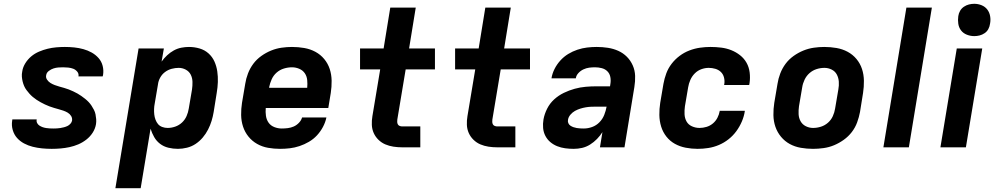

<svg xmlns="http://www.w3.org/2000/svg" viewBox="-20 -775 5240 1010"><path d="M252 8Q226 8 201 5.5Q176 3 152 -3Q128 -9 106.5 -20.5Q85 -32 69.5 -49.5Q54 -67 47 -91Q40 -115 44 -140L45 -147H173V-146Q171 -136 175.5 -127.5Q180 -119 188 -114Q196 -109 204.5 -106Q213 -103 222.5 -101.5Q232 -100 241.5 -99.5Q251 -99 261 -99Q270 -99 279 -99.5Q288 -100 297.5 -101.5Q307 -103 316.5 -105.5Q326 -108 334.5 -112Q343 -116 350 -123.5Q357 -131 359 -140Q361 -154 354 -165Q347 -176 336 -182.5Q325 -189 313 -193Q301 -197 288.5 -200.5Q276 -204 264 -207.5Q252 -211 240 -215.5Q228 -220 216.5 -225.5Q205 -231 194 -237Q183 -243 172.5 -250Q162 -257 152.5 -265Q143 -273 135 -282Q127 -291 119.5 -301Q112 -311 107 -322.5Q102 -334 99 -346.5Q96 -359 95 -372Q94 -385 97 -399Q100 -421 113 -442Q126 -463 144.5 -478.5Q163 -494 185.5 -503.5Q208 -513 230.5 -518.5Q253 -524 276 -526Q299 -528 321 -528Q346 -528 370.5 -525.5Q395 -523 418.5 -516.5Q442 -510 462.5 -498.5Q483 -487 498.5 -469.5Q514 -452 520 -428.5Q526 -405 522 -380L520 -373H392L393 -374Q395 -388 386 -398.5Q377 -409 365 -413.5Q353 -418 339.5 -419.5Q326 -421 312 -421Q299 -421 286.5 -420Q274 -419 261.5 -415Q249 -411 237 -402Q225 -393 223 -380Q220 -367 227.5 -356Q235 -345 245.5 -338.5Q256 -332 268 -327.5Q280 -323 292.5 -319.5Q305 -316 317.5 -312.5Q330 -309 341.5 -304.5Q353 -300 365 -294.5Q377 -289 387.5 -283Q398 -277 408 -270Q418 -263 428 -255Q438 -247 446.5 -238Q455 -229 461.5 -219Q468 -209 474 -197.5Q480 -186 482.5 -173.5Q485 -161 486 -148Q487 -135 485 -122Q481 -98 467.5 -77Q454 -56 434 -40.5Q414 -25 391.5 -15.5Q369 -6 345.5 -1Q322 4 298.5 6Q275 8 252 8Z M587 215 709 -520H842L830 -451Q843 -469 859 -484Q875 -499 894 -509.5Q913 -520 933.5 -524Q954 -528 974 -528Q1003 -528 1030 -520Q1057 -512 1077 -494Q1097 -476 1108 -451.5Q1119 -427 1123 -399.5Q1127 -372 1126 -343.5Q1125 -315 1120 -286L1104 -186Q1100 -162 1093 -139Q1086 -116 1074.5 -93.5Q1063 -71 1046.5 -51.5Q1030 -32 1009 -18Q988 -4 963.5 2Q939 8 916 8Q890 8 865.5 2Q841 -4 822 -18.5Q803 -33 791 -54Q779 -75 772 -98L720 215ZM862 -102Q882 -102 902 -109Q922 -116 937.5 -130.5Q953 -145 961.5 -164.5Q970 -184 973 -204L990 -304Q993 -324 992.5 -344.5Q992 -365 983.5 -382Q975 -399 957.5 -408.5Q940 -418 920 -418Q902 -418 883 -413Q864 -408 848 -396Q832 -384 822.5 -366.5Q813 -349 811 -331L794 -231Q791 -216 790.5 -201.5Q790 -187 791.5 -173Q793 -159 798 -145.5Q803 -132 811.5 -122Q820 -112 833.5 -107Q847 -102 862 -102Z M1453 8Q1421 8 1390 2.5Q1359 -3 1332.5 -18Q1306 -33 1287 -56.5Q1268 -80 1258.5 -109Q1249 -138 1248.5 -170Q1248 -202 1253 -234L1270 -334Q1274 -361 1284.5 -388.5Q1295 -416 1312.5 -439.5Q1330 -463 1354.5 -480.5Q1379 -498 1406 -509Q1433 -520 1461 -524Q1489 -528 1516 -528Q1549 -528 1580.5 -522.5Q1612 -517 1639 -502.5Q1666 -488 1685.5 -464.5Q1705 -441 1714.5 -412Q1724 -383 1724.5 -350.5Q1725 -318 1720 -286L1707 -207H1378Q1376 -186 1379 -165.5Q1382 -145 1393 -129.5Q1404 -114 1423 -106.5Q1442 -99 1462 -99Q1478 -99 1494 -101Q1510 -103 1525 -109.5Q1540 -116 1552.5 -129Q1565 -142 1569 -157H1697Q1692 -132 1679 -107.5Q1666 -83 1647.5 -63Q1629 -43 1605 -29Q1581 -15 1555.5 -6.5Q1530 2 1504.5 5Q1479 8 1453 8ZM1396 -313H1596Q1598 -334 1596 -354Q1594 -374 1583.5 -389.5Q1573 -405 1554.5 -413Q1536 -421 1516 -421Q1495 -421 1473.5 -414.5Q1452 -408 1435 -393Q1418 -378 1409 -357.5Q1400 -337 1396 -317Z M2096 0Q2072 0 2049.5 -3.5Q2027 -7 2007 -15.5Q1987 -24 1971 -39.5Q1955 -55 1946 -75Q1937 -95 1936 -118Q1935 -141 1939 -164L1980 -410H1874V-520H1998L2033 -735H2167L2132 -520H2268V-410H2114L2070 -146Q2069 -140 2069.5 -133Q2070 -126 2073 -120.5Q2076 -115 2082.5 -112.5Q2089 -110 2095 -110H2191V0Z M2596 0Q2572 0 2549.5 -3.5Q2527 -7 2507 -15.5Q2487 -24 2471 -39.5Q2455 -55 2446 -75Q2437 -95 2436 -118Q2435 -141 2439 -164L2480 -410H2374V-520H2498L2533 -735H2667L2632 -520H2768V-410H2614L2570 -146Q2569 -140 2569.5 -133Q2570 -126 2573 -120.5Q2576 -115 2582.5 -112.5Q2589 -110 2595 -110H2691V0Z M2998 8Q2975 8 2953 5Q2931 2 2911 -6Q2891 -14 2875 -27.5Q2859 -41 2849 -60Q2839 -79 2837 -101.5Q2835 -124 2839 -147Q2844 -175 2858 -203Q2872 -231 2895 -252Q2918 -273 2946 -286.5Q2974 -300 3003 -308Q3032 -316 3061 -318.5Q3090 -321 3119 -321H3189L3191 -334Q3194 -353 3190.5 -370.5Q3187 -388 3175 -400Q3163 -412 3145.5 -416.5Q3128 -421 3110 -421Q3094 -421 3079 -419Q3064 -417 3049 -410Q3034 -403 3022.5 -390.5Q3011 -378 3009 -363H2881Q2885 -388 2897 -412Q2909 -436 2927.5 -456.5Q2946 -477 2969 -491Q2992 -505 3017.5 -513.5Q3043 -522 3068.5 -525Q3094 -528 3119 -528Q3149 -528 3178 -523.5Q3207 -519 3232.5 -507.5Q3258 -496 3277.5 -476.5Q3297 -457 3308.5 -431Q3320 -405 3321 -376Q3322 -347 3317 -317L3265 0H3136L3149 -80Q3137 -61 3120.5 -44Q3104 -27 3084 -14.5Q3064 -2 3042 3Q3020 8 2998 8ZM3051 -99Q3073 -99 3095 -107Q3117 -115 3133.5 -132Q3150 -149 3158.5 -170.5Q3167 -192 3171 -214H3119Q3104 -214 3090 -213.5Q3076 -213 3061.5 -210.5Q3047 -208 3032.5 -203.5Q3018 -199 3004.5 -191.5Q2991 -184 2980.5 -171.5Q2970 -159 2968 -145Q2966 -136 2969.5 -127.5Q2973 -119 2980.5 -114Q2988 -109 2996.5 -106Q3005 -103 3014 -101.5Q3023 -100 3032.5 -99.5Q3042 -99 3051 -99Z M3650 8Q3618 8 3587 2Q3556 -4 3530 -18.5Q3504 -33 3485.5 -56.5Q3467 -80 3458 -109Q3449 -138 3448.5 -170Q3448 -202 3453 -234L3470 -334Q3475 -362 3485 -389Q3495 -416 3513 -439.5Q3531 -463 3555 -481Q3579 -499 3606.5 -509.5Q3634 -520 3662 -524Q3690 -528 3717 -528Q3746 -528 3774 -524.5Q3802 -521 3827 -511Q3852 -501 3873 -484.5Q3894 -468 3907 -445Q3920 -422 3923.5 -394Q3927 -366 3923 -338L3921 -328H3789L3790 -332Q3793 -350 3788.5 -367.5Q3784 -385 3772 -396.5Q3760 -408 3743 -413Q3726 -418 3708 -418Q3689 -418 3669.5 -411Q3650 -404 3635 -389Q3620 -374 3611.5 -354.5Q3603 -335 3600 -316L3583 -216Q3580 -195 3581 -174Q3582 -153 3591.5 -136Q3601 -119 3620 -110.5Q3639 -102 3660 -102Q3678 -102 3696.5 -107.5Q3715 -113 3730 -125.5Q3745 -138 3754 -155.5Q3763 -173 3766 -191V-192H3898V-190Q3894 -163 3882.5 -136Q3871 -109 3853.5 -85Q3836 -61 3812.5 -42.5Q3789 -24 3762 -12.5Q3735 -1 3706.5 3.5Q3678 8 3650 8Z M4257 8Q4224 8 4192.5 2.5Q4161 -3 4134.5 -17.5Q4108 -32 4088.5 -55.5Q4069 -79 4059 -108Q4049 -137 4048.5 -169.5Q4048 -202 4053 -234L4070 -334Q4074 -361 4084.5 -388.5Q4095 -416 4112.5 -439.5Q4130 -463 4154.5 -480.5Q4179 -498 4206 -509Q4233 -520 4261 -524Q4289 -528 4316 -528Q4349 -528 4380.5 -522.5Q4412 -517 4439 -502.5Q4466 -488 4485.5 -464.5Q4505 -441 4514.5 -412Q4524 -383 4524.5 -350.5Q4525 -318 4520 -286L4504 -186Q4499 -159 4489 -131.5Q4479 -104 4461 -80.5Q4443 -57 4418.5 -39.5Q4394 -22 4367.5 -11Q4341 0 4312.5 4Q4284 8 4257 8ZM4257 -102Q4278 -102 4298.5 -108.5Q4319 -115 4335.5 -129.5Q4352 -144 4361 -164Q4370 -184 4373 -204L4390 -304Q4394 -325 4392.5 -345.5Q4391 -366 4382 -383Q4373 -400 4355 -409Q4337 -418 4317 -418Q4296 -418 4275.5 -411.5Q4255 -405 4238.5 -390.5Q4222 -376 4212.5 -356Q4203 -336 4200 -316L4183 -216Q4180 -195 4181 -174.5Q4182 -154 4191.5 -137Q4201 -120 4219 -111Q4237 -102 4257 -102Z M4627 0 4748 -735H4882L4761 0Z M4927 0 5013 -520H5147L5061 0ZM5105 -585Q5085 -585 5066 -592.5Q5047 -600 5035.5 -615Q5024 -630 5021 -650Q5018 -670 5021 -690Q5023 -705 5030.5 -718Q5038 -731 5050.5 -739.5Q5063 -748 5077 -751.5Q5091 -755 5105 -755Q5125 -755 5143.5 -747.5Q5162 -740 5173.5 -725Q5185 -710 5188.5 -690Q5192 -670 5188 -650Q5186 -635 5179 -622Q5172 -609 5159.5 -600.5Q5147 -592 5133 -588.5Q5119 -585 5105 -585Z"/></svg>

Font: Iosevka Aile Extrabold Oblique
Style: Regular
Weight: 800
Italic angle: -9°
Designer: Belleve Invis
Foundry: Belleve Invis
Version: Version 31.1.0; ttfautohint (v1.8.4)